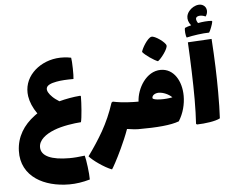

<svg xmlns="http://www.w3.org/2000/svg" viewBox="-68 -887 1587 1301"><g transform="rotate(-5 725.0 -236.0)"><path d="M472 147C433 152 399 155 367 155C246 155 175 125 175 64C175 15 223 -21 281 -44C339 -67 419 -78 466 -81C474 -109 481 -208 481 -256L477 -260C426 -256 378 -247 333 -235C316 -246 300 -257 288 -269C265 -291 251 -314 256 -332C261 -351 287 -362 325 -369C356 -375 396 -377 441 -377C445 -398 443 -499 438 -522C410 -528 374 -531 339 -527C270 -519 214 -488 177 -449C135 -405 116 -348 125 -287C131 -248 148 -207 177 -166C170 -162 164 -157 157 -152C82 -96 33 -20 30 76C27 163 65 229 128 272C185 311 264 332 352 332C397 332 444 325 492 311C493 272 480 174 472 147Z M847 -186C844 -186 760 -186 693 -201L684 -195C661 -124 634 -64 602 -7C571 47 537 99 497 154C511 170 534 189 560 207C590 228 623 247 648 256C654 249 685 194 719 121C737 82 757 37 773 -8C808 -2 839 0 847 0C868 0 874 -33 874 -93C874 -150 869 -186 847 -186Z M1022 -447C1044 -461 1094 -527 1089 -549C1085 -570 1015 -621 992 -616C966 -612 925 -543 920 -519C938 -496 995 -457 1022 -447ZM1035 -387C936 -387 871 -275 867 -186H847C825 -186 820 -150 820 -93C820 -33 826 0 847 0C980 0 1071 -8 1127 -29C1160 -81 1175 -142 1175 -198C1175 -299 1124 -387 1035 -387ZM1016 -188C985 -189 968 -193 963 -200C961 -220 983 -234 1009 -234C1039 -233 1075 -218 1098 -195C1074 -190 1044 -187 1016 -188Z M1412 -683 1408 -688C1379 -690 1346 -687 1315 -681C1306 -694 1303 -706 1304 -713C1307 -730 1337 -736 1370 -721C1388 -743 1388 -781 1361 -797C1323 -821 1256 -783 1247 -733C1244 -713 1249 -692 1267 -670C1250 -666 1235 -661 1224 -656C1219 -642 1223 -602 1230 -590C1273 -600 1341 -610 1384 -610C1392 -620 1409 -664 1412 -683ZM1235 -557C1242 -424 1247 -287 1247 -168C1247 -107 1245 -50 1242 -2L1248 3C1303 2 1376 -8 1406 -25C1409 -76 1410 -136 1410 -202C1410 -309 1406 -433 1397 -566Z"/></g></svg>

Font: FilmFarsi_V5 Display
Style: Regular
Weight: 400
Designer: Borna Izadpanah
Foundry: Borna Izadpanah
Version: Version 1.000;PS 001.000;hotconv 1.0.88;makeotf.lib2.5.64775